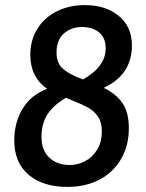

<svg xmlns="http://www.w3.org/2000/svg" viewBox="-20 -727 575 754"><path d="M36 -175Q36 -245 68.5 -299.5Q101 -354 165 -378Q99 -425 99 -511Q99 -569 126.5 -613.5Q154 -658 203 -682.5Q252 -707 313 -707Q395 -707 446.5 -664.5Q498 -622 498 -549Q498 -433 387 -382Q434 -360 460 -323.5Q486 -287 486 -224Q486 -155 455.5 -102.5Q425 -50 370.5 -21.5Q316 7 245 7Q148 7 92 -41Q36 -89 36 -175ZM395 -537Q395 -579 369 -600Q343 -621 302 -621Q260 -621 231 -595.5Q202 -570 202 -521Q202 -478 228 -456Q254 -434 306 -415Q395 -465 395 -537ZM380 -212Q380 -247 364.5 -269.5Q349 -292 325 -305Q301 -318 260 -334L239 -343Q192 -316 167.5 -279.5Q143 -243 143 -190Q143 -137 173.5 -108Q204 -79 254 -79Q286 -79 315 -94.5Q344 -110 362 -140Q380 -170 380 -212Z"/></svg>

Font: Asap-MediumItalic
Style: Italic
Weight: 500
Italic angle: -6°
Designer: Pablo Cosgaya
Foundry: Omnibus-Type
Version: Version 2.000; ttfautohint (v1.8)